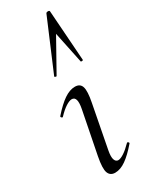

<svg xmlns="http://www.w3.org/2000/svg" viewBox="-196 -770 639 819"><g transform="rotate(-30 123.5 -361.0)"><path d="M109.2 9Q85 9 77 -12Q69 -33 79.8 -89L120.8 -297Q132.4 -355.6 104.2 -355.6Q92.6 -355.6 74.5 -344Q56.4 -332.4 35.2 -310Q32 -306 27.6 -310.5Q23.2 -315 27 -318.2Q61.4 -357.2 89.2 -376.1Q117 -395 142.6 -395Q168.2 -395 175 -373.3Q181.8 -351.6 171.4 -299.4L131 -89Q125.2 -58.6 130.2 -44.7Q135.2 -30.8 147.2 -30.8Q158.2 -30.8 176 -42.4Q193.8 -54 214.6 -75.4Q218.6 -79.4 222.6 -75Q226.6 -70.6 222.6 -67.4Q190 -29.6 162.6 -10.3Q135.2 9 109.2 9ZM212 -726 229.6 -477Q229.6 -475 224.1 -474.5Q218.6 -474 218.4 -476L186.2 -630.4L98.6 -474Q97.4 -471 92.4 -473Q87.4 -475 88.4 -477L194 -726Q196 -731 204 -731Q212 -731 212 -726Z"/></g></svg>

Font: Cormorant Light
Style: Italic
Weight: 300
Italic angle: -10°
Designer: Christian Thalmann (Catharsis Fonts)
Foundry: Catharsis Fonts
Version: Version 4.000